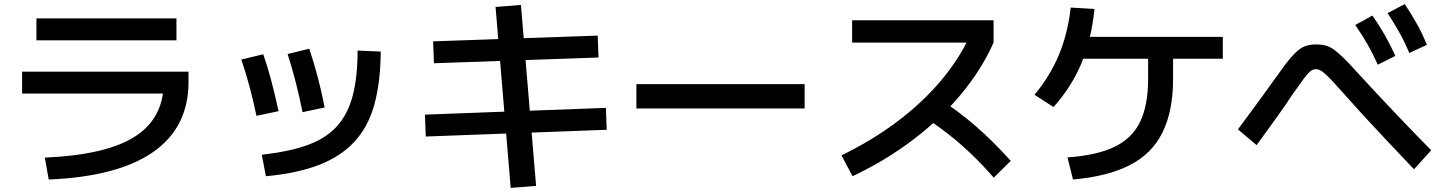

<svg xmlns="http://www.w3.org/2000/svg" viewBox="-20 -831 7040 938"><path d="M199 -61Q499 -74 639.5 -164Q780 -254 780 -431L836 -374H88V-481H901V-431Q901 -209 728.5 -88.5Q556 32 218 46ZM158 -634V-741H842V-634Z M1259 -75Q1392 -90 1481.5 -122Q1571 -154 1625 -213Q1679 -272 1703 -363Q1727 -454 1727 -584L1840 -579Q1839 -428 1808.5 -319Q1778 -210 1711 -138Q1644 -66 1537.5 -25Q1431 16 1279 30ZM1233 -265Q1202 -414 1159 -540L1266 -566Q1286 -510 1304.5 -440Q1323 -370 1341 -288ZM1458 -283Q1443 -358 1424.5 -430.5Q1406 -503 1385 -567L1491 -593Q1513 -527 1532.5 -453.5Q1552 -380 1566 -306Z M2475 87 2401 -797 2525 -807 2599 77ZM2060 -164 2056 -271 2940 -304 2944 -197ZM2100 -522 2096 -629 2900 -657 2904 -550Z M3089 -301V-420H3911V-301Z M4091 -72Q4239 -144 4360 -234.5Q4481 -325 4571 -430Q4661 -535 4716 -651L4752 -623H4143V-732H4834V-623Q4776 -492 4675 -370.5Q4574 -249 4439 -147Q4304 -45 4145 30ZM4835 37Q4778 -28 4722.5 -81Q4667 -134 4607.5 -180Q4548 -226 4480 -269L4559 -354Q4658 -292 4746 -215.5Q4834 -139 4918 -45Z M5195 -62Q5338 -72 5424.5 -113.5Q5511 -155 5550 -236Q5589 -317 5589 -446V-601H5711V-446Q5711 -289 5659.5 -184.5Q5608 -80 5500 -24.5Q5392 31 5222 46ZM5034 -368Q5111 -461 5153.5 -563.5Q5196 -666 5211 -794L5327 -787Q5312 -639 5264 -523.5Q5216 -408 5127 -308ZM5224 -544V-651H5954V-544Z M6711 -515Q6688 -567 6661.5 -613.5Q6635 -660 6601 -709L6685 -755Q6719 -706 6746 -658.5Q6773 -611 6797 -558ZM6865 -572Q6843 -625 6817 -671.5Q6791 -718 6759 -767L6843 -811Q6876 -761 6902.5 -713.5Q6929 -666 6951 -612ZM6888 -4Q6816 -80 6755 -144.5Q6694 -209 6639.5 -268.5Q6585 -328 6531 -389Q6493 -432 6471 -454Q6449 -476 6435 -484.5Q6421 -493 6408 -493Q6395 -493 6382.5 -483.5Q6370 -474 6350.5 -448Q6331 -422 6296 -372Q6262 -320 6219 -260Q6176 -200 6119 -122L6028 -199Q6086 -277 6132 -340Q6178 -403 6215 -455Q6261 -521 6291 -555Q6321 -589 6347 -601.5Q6373 -614 6408 -614Q6434 -614 6454.5 -609Q6475 -604 6495.5 -589.5Q6516 -575 6543 -549Q6570 -523 6609 -479Q6704 -376 6792 -283Q6880 -190 6972 -97Z"/></svg>

Font: M PLUS 1 Code SemiBold
Style: Regular
Weight: 600
Designer: Coji Morishita
Foundry: UNDERFOREST DESIGN
Version: Version 1.005